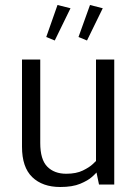

<svg xmlns="http://www.w3.org/2000/svg" viewBox="-20 -738 552 768"><path d="M199 -576 165 -590 210 -718 262 -705ZM328 -576 294 -590 340 -718 391 -705ZM221 10Q150 10 109 -29.5Q68 -69 68 -151V-500H141V-166Q141 -100 169 -71.5Q197 -43 245 -43Q285 -43 311.5 -56Q338 -69 351 -81.5Q364 -94 364 -94V-500H437V0H376L366 -48Q363 -44 347.5 -30Q332 -16 301 -3Q270 10 221 10Z"/></svg>

Font: Arsenal SC
Style: Regular
Weight: 400
Designer: Andrij Shevchenko
Foundry: Stairsfor
Version: Version 2.001; ttfautohint (v1.8.4.7-5d5b)